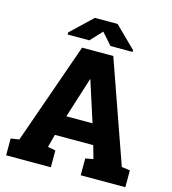

<svg xmlns="http://www.w3.org/2000/svg" viewBox="-128 -1000 988 1104"><g transform="rotate(15 366.0 -448.0)"><path d="M11.2 0V-100.1L61 -107.4L272.9 -710.9H458.5L670.9 -107.4L720.7 -100.1V0H455.1V-100.1L501.5 -108.9L480 -186H251.5L231 -108.9L277.3 -100.1V0ZM287.6 -306.2H443.4L374 -521.5L366.2 -546.4H363.3L355 -519ZM172.9 -762.2V-774.9L299.8 -895.5H434.6L559.6 -772.9V-762.2H427.7L366.7 -831.5L302.2 -762.2Z"/></g></svg>

Font: Roboto Slab Black
Style: Regular
Weight: 900
Designer: Google
Version: Version 2.000; ttfautohint (v1.8.1.43-b0c9)